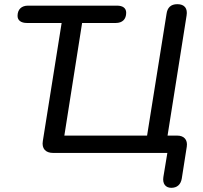

<svg xmlns="http://www.w3.org/2000/svg" viewBox="-20 -732 970 919"><path d="M800 167C827 167 845 152 850 123L874 -30C879 -63 861 -83 828 -83H782L873 -657C879 -692 863 -712 829 -712C798 -712 781 -696 777 -665L684 -83H288L373 -622H534C566 -622 584 -640 584 -671C584 -693 568 -705 540 -705H114C83 -705 64 -687 64 -656C64 -635 80 -622 109 -622H275L185 -57C179 -21 198 0 234 0H781L762 115C757 147 772 167 800 167Z"/></svg>

Font: SN Pro Medium
Style: Italic
Weight: 400
Italic angle: -9°
Designer: Tobias Whetton
Foundry: Supernotes
Version: Version 1.001;Glyphs 3.2 (3249)